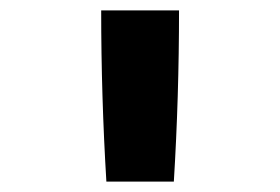

<svg xmlns="http://www.w3.org/2000/svg" viewBox="-20 -792 540 370"><path d="M185 -442Q180 -524 177.5 -606.5Q175 -689 175 -772H325Q325 -689 322.5 -606.5Q320 -524 315 -442Z"/></svg>

Font: Iosevka Curly Slab Heavy
Style: Regular
Weight: 900
Monospace: yes
Designer: Belleve Invis
Foundry: Belleve Invis
Version: Version 22.1.2; ttfautohint (v1.8.4)